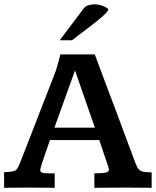

<svg xmlns="http://www.w3.org/2000/svg" viewBox="-21 -895 743 915"><path d="M-1.5 0V-74.2Q24.9 -75.7 38.3 -77.9Q51.8 -80.1 58.6 -88.1Q65.4 -96.2 72.8 -115.2Q76.2 -123 86.2 -148.7Q96.2 -174.3 110.8 -211.9Q125.5 -249.5 142.3 -293Q159.2 -336.4 176 -379.9Q192.9 -423.3 207.5 -460.9Q222.2 -498.5 232.4 -524.7Q242.7 -550.8 245.6 -559.1L267.1 -635.7H430.7Q430.7 -635.7 439.7 -611.6Q448.7 -587.4 463.6 -547.4Q478.5 -507.3 496.8 -459Q515.1 -410.6 533.7 -361.1Q552.2 -311.5 568.1 -268.6Q584 -225.6 595 -196.5Q606 -167.5 608.4 -161.1Q619.6 -130.9 626.2 -113.5Q632.8 -96.2 640.9 -87.6Q648.9 -79.1 662.6 -76.4Q676.3 -73.7 701.7 -73.7V0Q673.8 0 646.7 -0.5Q619.6 -1 585.9 -1Q547.9 -1 511 -0.7Q474.1 -0.5 428.7 0V-69.3Q435.1 -69.3 444.1 -69.3Q453.1 -69.3 457.5 -69.8Q480.5 -70.8 489 -74.5Q497.6 -78.1 497.6 -86.4Q497.6 -91.3 495.6 -98.4Q493.7 -105.5 490.2 -114.3L452.1 -227.5H217.3Q215.8 -224.6 211.7 -212.2Q207.5 -199.7 201.7 -182.9Q195.8 -166 189.9 -149.2Q184.1 -132.3 180.2 -120.4Q176.3 -108.4 175.8 -106Q170.9 -91.8 170.9 -85.9Q170.9 -75.7 178.7 -72.5Q186.5 -69.3 204.6 -69.3Q209 -68.8 221.4 -68.8Q233.9 -68.8 239.7 -68.8V0Q210.9 0 181.4 -0.5Q151.9 -1 119.6 -1Q86.9 -1 60.3 -0.7Q33.7 -0.5 -1.5 0ZM238.3 -286.6H431.2L336.4 -559.1ZM263.7 -703.1 377.9 -855Q385.3 -864.7 399.4 -869.6Q413.6 -874.5 429.2 -874.5Q445.3 -874.5 460.4 -869.6Q475.6 -864.7 485.4 -859.1Q495.1 -853.5 495.1 -850.1Q494.6 -842.8 479.5 -828.1Q464.4 -813.5 441.7 -795.2Q418.9 -776.9 394.8 -758.5Q370.6 -740.2 350.6 -725.3Q330.6 -710.4 322.3 -703.1Z"/></svg>

Font: Kameron SemiBold
Style: Regular
Weight: 600
Designer: Vernon Adams
Foundry: Vernon Adams
Version: Version 1.100